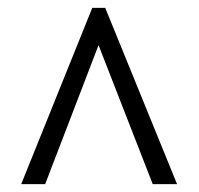

<svg xmlns="http://www.w3.org/2000/svg" viewBox="-20 -734 506 489"><path d="M34 -265H95L231 -619L369 -265H431L248 -714H215Z"/></svg>

Font: Noto Serif Georgian Condensed Medium
Style: Regular
Weight: 500
Width: 3
Designer: Monotype Design Team, Akaki Razmadze
Foundry: Google LLC
Version: Version 2.003